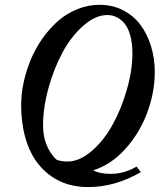

<svg xmlns="http://www.w3.org/2000/svg" viewBox="-20 -696 655 788"><path d="M341.8 71.8Q254.9 71.8 192.1 28.6Q129.4 -14.6 98.1 -90.1Q66.9 -165.5 66.9 -265.6Q66.9 -312 77.6 -360.6Q88.4 -409.2 107.7 -454.6Q127 -500 156 -540.5Q185.1 -581.1 219.7 -611.1Q254.4 -641.1 298.3 -658.7Q342.3 -676.3 388.7 -676.3Q441.4 -676.3 484.9 -654.1Q528.3 -631.8 556.4 -594Q584.5 -556.2 599.9 -506.3Q615.2 -456.5 615.2 -400.9Q615.2 -315.9 583.7 -232.2Q552.2 -148.4 493.7 -84Q435.1 -19.5 362.8 2.9Q389.6 17.6 433.6 17.6Q489.3 17.6 540.5 -12.2L558.1 10.3Q452.6 71.8 341.8 71.8ZM156.7 -181.2Q156.7 -96.7 210 -42Q225.1 -33.2 257.3 -33.2Q306.6 -33.2 356.4 -76.2Q406.2 -119.1 442.1 -184.1Q478 -249 500.7 -328.1Q523.4 -407.2 523.4 -477.5Q523.4 -519 514.6 -550.5Q505.9 -582 491 -599.6Q476.1 -617.2 458.5 -625.7Q440.9 -634.3 420.9 -634.3Q372.1 -634.3 322.8 -591.3Q273.4 -548.3 237.5 -482.4Q201.7 -416.5 179.2 -335.4Q156.7 -254.4 156.7 -181.2Z"/></svg>

Font: Elstob 6pt Medium
Style: Italic
Weight: 500
Italic angle: -20°
Designer: Peter S. Baker
Version: Version 1.015